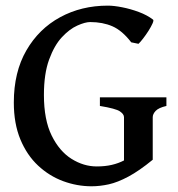

<svg xmlns="http://www.w3.org/2000/svg" viewBox="-20 -650 635 685"><path d="M306.6 14.6Q254.9 14.6 205.3 -3.7Q155.8 -22 116 -59.1Q76.2 -96.2 52.7 -152.6Q29.3 -209 29.3 -284.2Q29.3 -392.6 74 -470Q118.7 -547.4 194.6 -588.6Q270.5 -629.9 364.7 -629.9Q386.2 -629.9 416 -624Q445.8 -618.2 475.3 -607.2Q504.9 -596.2 525.9 -580.1Q529.3 -577.6 524.2 -566.2Q519 -554.7 509.8 -540Q500.5 -525.4 490.5 -512.5Q480.5 -499.5 474.1 -493.7L448.2 -499Q416 -541 381.1 -556.2Q346.2 -571.3 301.8 -571.3Q283.7 -571.3 255.9 -558.8Q228 -546.4 200.9 -517.3Q173.8 -488.3 155.3 -437.7Q136.7 -387.2 136.7 -311Q136.7 -222.7 164.3 -166.5Q191.9 -110.4 235.1 -83.3Q278.3 -56.2 325.2 -56.2Q355 -56.2 378.9 -61.8Q402.8 -67.4 422.4 -77.6V-231.9Q422.4 -242.7 407.7 -252.7Q393.1 -262.7 336.4 -272V-302.7H573.7V-272Q545.9 -265.6 535.4 -254.4Q524.9 -243.2 524.9 -231.9V-80.1Q476.6 -40.5 438.2 -20Q399.9 0.5 368.2 7.6Q336.4 14.6 306.6 14.6Z"/></svg>

Font: David Libre Medium
Style: Regular
Weight: 500
Designer: Ismar David, J. Victor Gaultney, Annie Olsen and Meir Sadan
Foundry: Monotype Imaging Inc. & SIL International
Version: Version 1.100; ttfautohint (v1.8.4.7-5d5b)